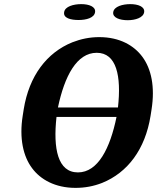

<svg xmlns="http://www.w3.org/2000/svg" viewBox="-20 -901 761 931"><path d="M90 -339C73 -231 92 -143 136 -85C176 -31 247 10 346 10C392 10 434 2 475 -14C599 -64 684 -177 710 -339L715 -371C732 -480 714 -567 670 -626C630 -680 561 -721 461 -721C415 -721 372 -712 331 -696C207 -646 121 -533 95 -371ZM291 -842C286 -813 323 -804 361 -804C398 -804 437 -814 441 -842C445 -869 411 -881 374 -881C337 -881 295 -870 291 -842ZM254 -334H545C514 -182 455 -65 358 -65C260 -65 237 -180 254 -334ZM261 -380C293 -532 352 -645 449 -645C545 -645 569 -533 552 -380ZM529 -842C525 -815 561 -803 599 -803C636 -803 675 -815 679 -842C683 -869 649 -881 612 -881C575 -881 533 -870 529 -842Z"/></svg>

Font: Aerodynamic
Style: BdObl
Weight: 500
Designer: Google
Version: Version 2.000980; 2014